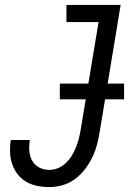

<svg xmlns="http://www.w3.org/2000/svg" viewBox="-20 -755 540 783"><path d="M181 8Q156 8 131.5 3Q107 -2 86.5 -14Q66 -26 51.5 -45Q37 -64 29.5 -86.5Q22 -109 21 -134.5Q20 -160 24 -184H102Q98 -163 99.5 -140.5Q101 -118 111 -100Q121 -82 140 -72Q159 -62 181 -62Q199 -62 217 -69.5Q235 -77 249 -90.5Q263 -104 273 -120.5Q283 -137 290 -154.5Q297 -172 301.5 -190Q306 -208 309 -226L382 -665H251V-735H472L386 -214Q382 -188 374.5 -161.5Q367 -135 355 -110.5Q343 -86 325 -63Q307 -40 284 -23.5Q261 -7 234 0.5Q207 8 181 8ZM224 -350V-414H486V-350Z"/></svg>

Font: Iosevka Gothic
Style: Italic
Weight: 400
Italic angle: -9°
Monospace: yes
Designer: Belleve Invis
Foundry: Belleve Invis
Version: Version 15.5.1; ttfautohint (v1.8.4)